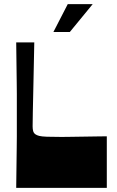

<svg xmlns="http://www.w3.org/2000/svg" viewBox="-20 -904 562 924"><path d="M494 0H58Q59 -72 59.5 -118Q60 -164 60.5 -194.5Q61 -225 61 -247.5Q61 -270 61 -293.5Q61 -317 61 -350Q61 -383 61 -406.5Q61 -430 61 -452.5Q61 -475 60.5 -505.5Q60 -536 59.5 -582Q59 -628 58 -700H145Q143 -591 141 -505.5Q139 -420 138 -366Q137 -312 137 -296Q137 -283 139.5 -273.5Q142 -264 150 -258Q157 -253 168.5 -250Q180 -247 205.5 -246Q231 -245 277 -245Q288 -245 318.5 -245.5Q349 -246 385.5 -246.5Q422 -247 452.5 -247.5Q483 -248 494 -248ZM237 -750 306 -884H426L316 -750Z"/></svg>

Font: Ojuju ExtraBold
Style: Regular
Weight: 800
Designer: Chisaokwu Joboson, Mirko Velimirovic
Foundry: Udi Foundry
Version: Version 1.000